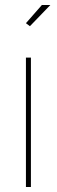

<svg xmlns="http://www.w3.org/2000/svg" viewBox="-20 -750 228 770"><path d="M84 0V-519H104V0ZM100 -645 84 -657 148 -730H182Z"/></svg>

Font: Raleway Thin Thin
Style: Regular
Weight: 250
Version: Version 4.026